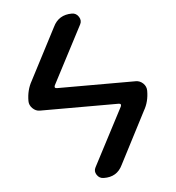

<svg xmlns="http://www.w3.org/2000/svg" viewBox="-45 -582 590 645"><g transform="rotate(-5 250.0 -260.0)"><path d="M85 -224.6Q71.3 -224.6 60.5 -235.4Q49.8 -246.1 49.8 -259.8Q49.8 -296.9 66.4 -326.2L157.2 -501Q175.8 -540 220.7 -540Q235.4 -540 243.7 -526.9Q252 -513.7 245.1 -501L142.6 -304.7Q138.7 -294.9 149.4 -294.9H415Q428.7 -294.9 439.5 -284.7Q450.2 -274.4 450.2 -259.8Q450.2 -222.7 433.6 -194.3L342.8 -18.6Q324.2 20.5 279.3 19.5Q264.6 19.5 256.3 6.8Q248 -5.9 254.9 -18.6L357.4 -214.8Q361.3 -224.6 350.6 -224.6Z"/></g></svg>

Font: Rounded-X Mgen+ 1m regular
Style: Regular
Weight: 400
Designer: [Source Han Sans]
Ryoko NISHIZUKA  (kana & ideographs); Paul D. Hunt (Latin, Greek & Cyrillic); Wenlong ZHANG  (bopomofo
Version: Version 1.059.20150602